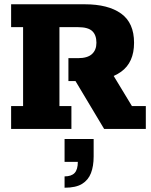

<svg xmlns="http://www.w3.org/2000/svg" viewBox="-20 -603 708 898"><path d="M32 0V-107H88V-476H32V-583H376Q486 -583 546.5 -539.5Q607 -496 607 -403Q607 -311 546.5 -267.5Q486 -224 379 -224H360L494 -277L597 -107H662V0H467L333 -224H300V-331H345Q389 -331 410 -350Q431 -369 431 -403Q431 -439 411.5 -457.5Q392 -476 345 -476H258V-107H314V0ZM282 275V222Q314 222 329 206Q344 190 344 154H282V47H418V129Q418 174 405.5 206.5Q393 239 364 257Q335 275 282 275Z"/></svg>

Font: Rokkitt SemiBold ExtraBold
Style: Regular
Weight: 800
Version: Version 3.103